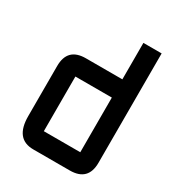

<svg xmlns="http://www.w3.org/2000/svg" viewBox="-166 -788 819 891"><g transform="rotate(30 244.0 -342.0)"><path d="M439.5 -97.7Q439.5 0 341.8 0H146.5Q48.8 0 48.8 -122.1V-390.6Q48.8 -488.3 146.5 -488.3H341.8V-683.6H439.5ZM146.5 -97.7H341.8V-390.6H146.5Z"/></g></svg>

Font: BabelStone Runic Norse
Style: Regular
Weight: 400
Designer: Andrew West
Foundry: BabelStone
Version: Version 3.002 March 14, 2022